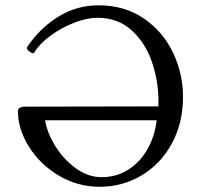

<svg xmlns="http://www.w3.org/2000/svg" viewBox="-20 -697 754 730"><path d="M48.3 -273.9Q48.3 -291.5 75.7 -291.5L582 -292.5Q582.5 -296.9 582.5 -312Q582.5 -387.7 557.9 -460.7Q533.2 -533.7 480.7 -581.5Q428.2 -629.4 350.6 -629.4Q310.5 -629.4 262 -610.6Q213.4 -591.8 171.9 -561.3Q130.4 -530.8 110.4 -497.6Q108.9 -494.6 105 -494.6Q100.6 -494.6 90.8 -502Q82.5 -508.8 82.5 -514.2Q82.5 -517.6 84.5 -520Q131.8 -590.3 201.7 -633.5Q271.5 -676.8 354.5 -676.8Q453.6 -676.8 526.6 -627Q599.6 -577.1 637.7 -497.1Q675.8 -417 675.8 -329.1Q675.8 -229 633.3 -151.1Q590.8 -73.2 518.1 -30Q445.3 13.2 358.9 13.2Q274.4 13.2 202.9 -29.8Q131.3 -72.8 89.8 -139.6Q48.3 -206.5 48.3 -273.9ZM575.7 -239.7H151.4Q159.7 -189.9 191.7 -139.4Q223.6 -88.9 269.8 -56.2Q315.9 -23.4 365.7 -23.4Q424.3 -23.4 469.5 -53Q514.6 -82.5 541.7 -131.6Q568.8 -180.7 575.7 -239.7Z"/></svg>

Font: JuniusX
Style: Regular
Weight: 400
Designer: Peter S. Baker
Foundry: Briery Creek Software
Version: Version 1.004